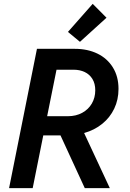

<svg xmlns="http://www.w3.org/2000/svg" viewBox="-20 -972 674 992"><path d="M170.9 -719.7H367.2Q432.1 -719.7 483.2 -695.1Q534.2 -670.4 563.2 -623.5Q592.3 -576.7 592.3 -512.7Q592.3 -457 570.3 -410.9Q548.3 -364.7 508.3 -332.3Q468.3 -299.8 414.6 -284.7L547.4 0H418L292.5 -272.5H203.6L148.9 0H26.9ZM331.1 -807.1 459 -952.1 530.3 -880.4 393.1 -755.9ZM331.1 -371.6Q372.6 -371.6 404.8 -389.2Q437 -406.7 454.6 -437.3Q472.2 -467.8 472.2 -505.4Q472.2 -540 457.5 -564Q442.9 -587.9 417.5 -599.9Q392.1 -611.8 360.4 -611.8H272L223.6 -371.6Z"/></svg>

Font: Reddit Sans Fudge SmBold Italic
Style: Regular
Weight: 600
Italic angle: -11.25°
Designer: Stephen Hutchings
Version: Version 1.013